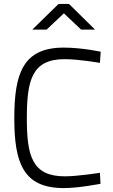

<svg xmlns="http://www.w3.org/2000/svg" viewBox="-20 -950 575 980"><path d="M490 -68C490 -68 377 -50 311 -50C144 -50 117 -154 117 -346C117 -541 143 -648 310 -648C384 -648 490 -629 490 -629L494 -686C494 -686 398 -707 305 -707C97 -707 53 -575 53 -346C53 -120 98 10 305 10C384 10 493 -12 493 -12ZM145 -799H218L306 -882L394 -799H465L332 -930H279Z"/></svg>

Font: TitilliumText22L
Style: 250 wt
Weight: 300
Designer: Campivisivi
Foundry: Campivisivi
Version: 1.000